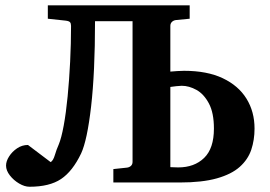

<svg xmlns="http://www.w3.org/2000/svg" viewBox="-20 -691 1021 727"><path d="M91.8 16.1Q73.2 16.1 52.5 3.9Q31.7 -8.3 17.3 -26.9Q2.9 -45.4 2.9 -64Q2.9 -80.6 14.4 -98.6Q25.9 -116.7 44.7 -129.4Q63.5 -142.1 85.9 -142.1L171.9 -77.1Q181.6 -83 187.7 -103.8Q193.8 -124.5 202.1 -143.1Q212.4 -167.5 221.2 -215.3Q230 -263.2 236.1 -325.9Q242.2 -388.7 245.6 -457.5Q249 -526.4 249 -592.8Q249 -602.5 245.1 -606.9Q241.2 -611.3 229 -612.8L161.1 -620.1V-670.9Q295.4 -670.9 429.7 -670.9Q564 -670.9 698.2 -670.9V-620.1L647 -615.2Q637.7 -614.3 631.3 -608.4Q625 -602.5 625 -592.8V-419.9Q637.2 -420.9 651.1 -421.9Q665 -422.9 676.8 -422.9Q764.2 -422.9 823.5 -394.8Q882.8 -366.7 913.3 -317.4Q943.8 -268.1 943.8 -204.1Q943.8 -161.1 931.4 -124Q918.9 -86.9 887.7 -59.1Q856.4 -31.2 801 -15.6Q745.6 0 660.2 0H409.2V-50.8L460 -56.2Q469.2 -57.1 475.6 -62.7Q481.9 -68.4 481.9 -78.1V-610.8Q446.3 -610.8 410.9 -610.8Q375.5 -610.8 339.8 -610.8Q339.8 -417 325 -288.1Q310.1 -159.2 287.1 -109.9Q254.9 -42.5 211.2 -13.2Q167.5 16.1 91.8 16.1ZM654.8 -57.1Q715.8 -57.1 752.9 -93Q790 -128.9 790 -204.1Q790 -263.7 771 -299.3Q752 -335 723.9 -350.6Q695.8 -366.2 668 -366.2Q660.6 -366.2 647.7 -364.7Q634.8 -363.3 625 -361.8V-58.1Q630.9 -58.1 638.9 -57.6Q647 -57.1 654.8 -57.1Z"/></svg>

Font: Charis
Style: Bold
Weight: 700
Designer: Walt Agee, Miriam Martin, Annie Olsen, Victor Gaultney, Lorna Priest, Alan Ward, Bob Hallissy, Martin Hosken, Sharon Cor
Foundry: SIL Global
Version: Version 7.000